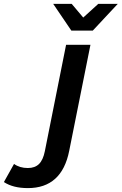

<svg xmlns="http://www.w3.org/2000/svg" viewBox="-199 -764 624 985"><path d="M-56 201Q-132 201 -179 170L-127 77Q-98 98 -56 98Q-20 98 1 77.5Q22 57 31 12L140 -534H265L156 10Q118 201 -56 201ZM167 -607 74 -744H169L228 -674L305 -744H405L277 -607Z"/></svg>

Font: Montserrat SemiBold
Style: Italic
Weight: 600
Italic angle: -11.3°
Designer: Julieta Ulanovsky
Foundry: Julieta Ulanovsky
Version: Version 9.000; ttfautohint (v1.8.4.7-5d5b)